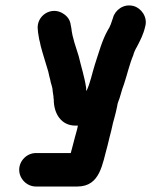

<svg xmlns="http://www.w3.org/2000/svg" viewBox="-20 -506 601 700"><path d="M50 113C50 146 78 174 111 174H262C346 174 353 91 372 25L379 -4C384 -22 388 -40 392 -58L398 -80C401 -91 404 -103 407 -118C408 -125 409 -129 410 -132C419 -153 423 -177 432 -199C444 -235 452 -272 466 -305C467 -312 475 -329 479 -335C491 -358 503 -381 509 -408C520 -444 494 -477 467 -484C431 -494 399 -469 392 -441C387 -426 382 -409 373 -396C352 -359 341 -316 326 -271C316 -240 309 -202 295 -174C294 -177 294 -181 294 -186C288 -227 276 -262 267 -301C257 -335 244 -366 240 -404L238 -414C236 -431 228 -444 214 -454C169 -487 110 -449 118 -396L119 -386L123 -362C125 -355 127 -347 128 -340C136 -309 147 -276 156 -245L160 -227C162 -220 164 -213 165 -206C168 -195 172 -185 172 -174C173 -167 174 -160 175 -154C175 -151 175 -148 176 -143C176 -92 203 -48 255 -48H264C263 -43 262 -39 261 -34L253 -5C249 13 242 35 238 52H111C78 52 50 80 50 113Z"/></svg>

Font: Electronic
Style: Ti
Weight: 900
Version: Version 1.011